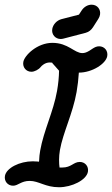

<svg xmlns="http://www.w3.org/2000/svg" viewBox="-32 -791 475 815"><path d="M392.6 -728.9C396.3 -750.2 381.9 -771.1 356.8 -771.1C340.8 -771.1 324.3 -761.9 314.3 -746.1L303 -728.8L228.8 -709.7C208.9 -704.4 193.2 -687.1 189.9 -668.4C185.7 -644.4 203.3 -625.5 225.3 -625.5C229 -625.5 232.9 -626 236.9 -627L331.2 -651.6C344.6 -655.2 355.1 -663.4 362.7 -675.2L385.3 -710.7C389.1 -716.6 391.5 -722.8 392.6 -728.9ZM-11 -44.5C-15 -21.8 0.8 -2.7 23.5 -2.7C45.2 -2.7 57.2 -23.1 94 -23.1C132.8 -23.1 160.3 3.8 218.5 3.8C273.1 3.8 335 -26.8 341.2 -61.8C345.2 -84.5 329.5 -103.6 306.7 -103.6C279.6 -103.6 271 -79.9 232.5 -79.9C231.3 -79.9 230.1 -79.9 228.9 -80H220.7C218.3 -97.6 217.3 -125.4 222.4 -154.2C235.4 -228.1 276.8 -308.1 293.1 -400.5C297.9 -428 301 -455.5 302.7 -482.7C359 -482.7 417.4 -520.1 423.2 -552.7C427.2 -575.5 411.5 -594.5 388.7 -594.5C367 -594.5 354.4 -576 332.3 -568.2C327.2 -566.4 322.4 -565.6 317.8 -565.6C283.3 -565.6 257.7 -609.1 190.4 -609.1C125.8 -609.1 72 -556 67 -528.2C63 -505.5 78.8 -486.4 101.5 -486.4C114.2 -486.4 132.2 -495.5 140.5 -506.4C144.8 -512.2 159.5 -525.8 178.7 -525.8C180.4 -525.8 182.1 -525.7 183.8 -525.5C185.7 -525.5 187.5 -525.5 190 -524.5C190.6 -522.7 191.2 -520.9 192.9 -520L218.7 -490.9C218.2 -462.9 215.3 -434 210.2 -405.2C194.6 -316.5 153.7 -237.4 138.6 -151.9C136.1 -137.8 134.5 -123.5 134.1 -109.1L133.3 -104.5C129.8 -105.5 127.1 -105.5 123.4 -105.5C118.1 -106 112.7 -106.3 107.3 -106.3C51.1 -106.3 -5.1 -77.9 -11 -44.5Z"/></svg>

Font: TudorRose
Style: Oblique
Weight: 500
Italic angle: 10°
Version: Version 001.000